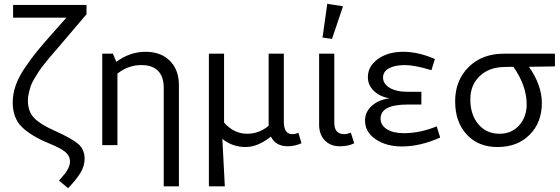

<svg xmlns="http://www.w3.org/2000/svg" viewBox="-20 -765 2950 1012"><path d="M127 -235Q127 -177 160 -143Q193 -109 270 -75Q357 -36 391.5 -7Q426 22 426 72Q426 109 405 144.5Q384 180 339 227L291 187Q313 162 322.5 150Q332 138 340.5 120.5Q349 103 349 86Q349 58 326 37.5Q303 17 239 -9Q142 -49 94.5 -96.5Q47 -144 47 -225Q47 -269 62.5 -314Q78 -359 111 -407.5Q144 -456 174 -493Q204 -530 253 -585L330 -672H49V-739H436V-690L322 -556Q312 -544 285 -512.5Q258 -481 247.5 -469Q237 -457 215.5 -430Q194 -403 185 -389Q176 -375 162 -352Q148 -329 142.5 -312.5Q137 -296 132 -275Q127 -254 127 -235Z M519 0V-482H575L593 -439Q665 -492 747 -492Q828 -492 875.5 -444.5Q923 -397 923 -316V217H843V-302Q843 -361 813 -391.5Q783 -422 725 -422Q656 -422 599 -377V0Z M1081 217V-482H1161V-119Q1213 -60 1283 -60Q1345 -60 1396 -102V-482H1476V-124Q1476 -58 1520 -58Q1537 -58 1553 -65L1569 -10Q1533 6 1497 6Q1433 6 1408 -45Q1338 10 1275 10Q1205 10 1152 -33L1165 217Z M1730 -560 1680 -567 1705 -745 1788 -732ZM1771 6Q1722 6 1692 -25Q1662 -56 1662 -108V-482H1742V-118Q1742 -58 1794 -58Q1810 -58 1829 -66L1847 -10Q1817 6 1771 6Z M2098 7Q2016 7 1960 -31Q1904 -69 1904 -129Q1904 -175 1939.5 -207Q1975 -239 2033 -247Q1983 -255 1951 -285.5Q1919 -316 1919 -358Q1919 -416 1972 -454Q2025 -492 2106 -492Q2185 -492 2272 -454L2254 -395Q2166 -422 2114 -422Q2062 -422 2030.5 -405Q1999 -388 1999 -356Q1999 -323 2034 -302Q2069 -281 2133 -281H2201V-214H2129Q1986 -214 1986 -140Q1986 -105 2019 -84Q2052 -63 2109 -63Q2193 -63 2282 -99L2300 -40Q2195 7 2098 7Z M2836 -222Q2836 -119 2771.5 -54.5Q2707 10 2602 10Q2501 10 2440 -56Q2379 -122 2379 -231Q2379 -341 2450 -411.5Q2521 -482 2636 -482H2905V-415L2768 -413Q2836 -316 2836 -222ZM2459 -241Q2459 -160 2501.5 -110Q2544 -60 2613 -60Q2677 -60 2716.5 -104.5Q2756 -149 2756 -215Q2756 -313 2686 -413L2639 -412Q2558 -411 2508.5 -364Q2459 -317 2459 -241Z"/></svg>

Font: Cantarell
Style: Regular
Weight: 400
Designer: Dave Crossland, Nikolaus Waxweiler, Florian Fecher, Jacques Le Bailly, Eben Sorkin, Alexei Vanyashin, Alexios Zavras, Em
Version: Version 0.303